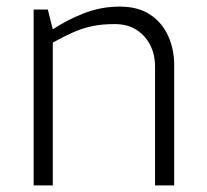

<svg xmlns="http://www.w3.org/2000/svg" viewBox="-20 -562 626 582"><path d="M82 0V-533H125L140 -473Q180 -500 232.5 -521Q285 -542 343 -542Q399 -542 435.5 -517.5Q472 -493 490 -452.5Q508 -412 508 -366V0H450V-360Q450 -397 435 -426Q420 -455 393 -472Q366 -489 327 -489Q289 -489 258.5 -482.5Q228 -476 199.5 -463Q171 -450 140 -433V0Z"/></svg>

Font: Exo Thin Light
Style: Regular
Weight: 300
Version: Version 2.000